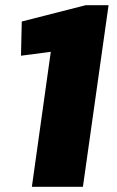

<svg xmlns="http://www.w3.org/2000/svg" viewBox="-20 -721 453 741"><path d="M300 0H103L176 -521L61 -506L64 -638L311 -701H399Z"/></svg>

Font: Pathway Extreme 8pt Thin 12pt ExtraBold
Style: Italic
Weight: 800
Italic angle: -8°
Version: Version 1.001;gftools[0.9.26]